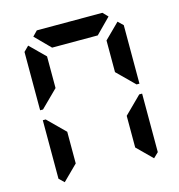

<svg xmlns="http://www.w3.org/2000/svg" viewBox="-130 -1114 1077 1154"><g transform="rotate(-15 408.0 -537.5)"><path d="M130 -75 99 -105V-469H117L130 -456L223 -364V-167ZM130 -544 117 -531H99V-894L130 -925L223 -833V-636ZM174 -969 204 -1000H612L642 -969L550 -876H266ZM686 -925 717 -895V-531H699L686 -544L593 -636V-833ZM686 -456 699 -469H717V-105L686 -75L593 -167V-364Z"/></g></svg>

Font: DSEG7 Classic Mini
Style: Bold
Weight: 700
Designer: Keshikan(Twitter:@keshinomi_88pro)
Version: Version 0.46